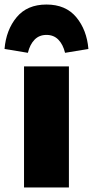

<svg xmlns="http://www.w3.org/2000/svg" viewBox="-64 -827 410 847"><path d="M240 -534V0H42V-534ZM326 -611 223 -594Q214 -631 193.5 -652Q173 -673 141 -673Q109 -673 88.5 -652Q68 -631 59 -594L-44 -611Q-37 -695 9.5 -751Q56 -807 141 -807Q226 -807 272.5 -751Q319 -695 326 -611Z"/></svg>

Font: Fira Sans Black
Style: Regular
Weight: 900
Designer: Carrois Corporate & Edenspiekermann AG
Foundry: Carrois Corporate GbR & Edenspiekermann AG
Version: Version 4.203